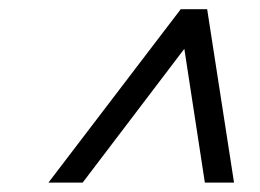

<svg xmlns="http://www.w3.org/2000/svg" viewBox="-20 -705 565 418"><path d="M375.5 -636.5H410L160 -307.5H85.5L373.5 -685H431L489.5 -307.5H426Z"/></svg>

Font: Newsreader 36pt ExtraBold
Style: Italic
Weight: 800
Italic angle: -17°
Designer: Hugues Gentile
Foundry: Production Type
Version: Version 1.003